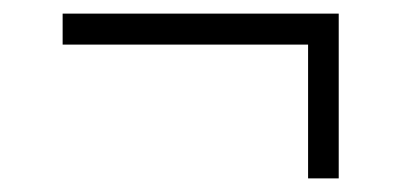

<svg xmlns="http://www.w3.org/2000/svg" viewBox="-20 -386 592 282"><path d="M72 -366H477.5V-320.5H72ZM477.5 -346V-124H432.5V-346Z"/></svg>

Font: Newsreader 9pt Light
Style: Regular
Weight: 300
Designer: Hugues Gentile
Foundry: Production Type
Version: Version 1.003